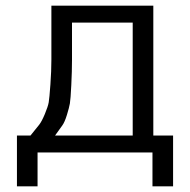

<svg xmlns="http://www.w3.org/2000/svg" viewBox="-20 -540 673 680"><path d="M175 -60H450V-460H235Q235 -365 235 -327Q235 -289 232.5 -238.5Q230 -188 227.5 -173.5Q225 -159 217 -133Q209 -107 200.5 -95.5Q192 -84 175 -60ZM88 -60Q110 -87 119 -98.5Q128 -110 139 -136.5Q150 -163 152.5 -177.5Q155 -192 158.5 -240.5Q162 -289 162 -328.5Q162 -368 162 -460V-520H523V-60H593V120H520V0H113V120H40V-60Z"/></svg>

Font: Mplus 1p
Style: Regular
Weight: 400
Version: Version 1.061